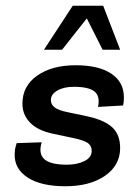

<svg xmlns="http://www.w3.org/2000/svg" viewBox="-20 -637 478 668"><path d="M207 11Q124 11 77.5 -18.5Q31 -48 31 -98Q31 -109 32.5 -118Q34 -127 38 -139L125 -142Q113 -102 134.5 -83Q156 -64 213 -64Q248 -64 273.5 -76.5Q299 -89 299 -112Q299 -130 285.5 -139.5Q272 -149 234 -157L163 -172Q111 -183 84.5 -210.5Q58 -238 58 -276Q58 -338 109.5 -374Q161 -410 243 -410Q324 -410 367.5 -380.5Q411 -351 411 -299Q411 -291 410.5 -284.5Q410 -278 408 -270L321 -265Q329 -302 309 -318.5Q289 -335 237 -335Q202 -335 179.5 -322Q157 -309 157 -289Q157 -273 170.5 -263Q184 -253 214 -247L285 -232Q344 -219 371 -193.5Q398 -168 398 -122Q398 -62 345.5 -25.5Q293 11 207 11ZM133 -464 233 -617H339L398 -464H337L282 -573L196 -464Z"/></svg>

Font: Rokkitt SemiBold
Style: Italic
Weight: 600
Italic angle: -9°
Designer: Vernon Adams
Foundry: Vernon Adams
Version: Version 3.103